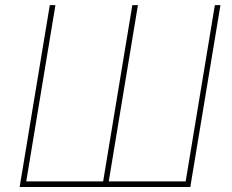

<svg xmlns="http://www.w3.org/2000/svg" viewBox="-20 -748 929 768"><path d="M179.2 -727.5H201.7L85 -22.5H392.6L509.3 -727.5H531.7L415 -22.5H722.7L839.4 -727.5H861.8L741.2 0H58.6Z"/></svg>

Font: Inter 20pt Thin
Style: Italic
Weight: 250
Italic angle: -9.3988°
Version: Version 4.001;git-66647c0bb